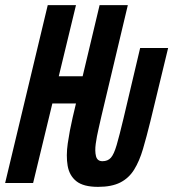

<svg xmlns="http://www.w3.org/2000/svg" viewBox="-56 -713 675 748"><path d="M326 15Q269 15 241.5 -7Q214 -29 207.5 -67.5Q201 -106 208 -154.5Q215 -203 227 -255L240 -310H148L73 0H-36L130 -693H240L173 -416H266L332 -693H442L339 -260Q335 -241 328 -211.5Q321 -182 317 -153Q313 -124 318 -104.5Q323 -85 343 -85Q364 -85 376 -98.5Q388 -112 398.5 -148Q409 -184 425 -251L490 -526H599L530 -241Q515 -180 501 -132.5Q487 -85 466.5 -52Q446 -19 412.5 -2Q379 15 326 15Z"/></svg>

Font: Ubuntu Sans Mono
Style: Bold Italic
Weight: 700
Italic angle: -13.5°
Monospace: yes
Designer: Dalton Maag Ltd
Foundry: Dalton Maag Ltd
Version: Version 1.006